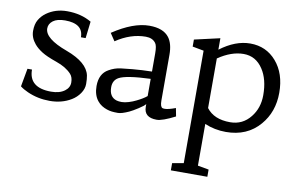

<svg xmlns="http://www.w3.org/2000/svg" viewBox="-78 -643 1657 1063"><g transform="rotate(10 750.0 -111.0)"><path d="M83.5 -142.6Q83.5 -40.5 208.5 -40.5Q255.9 -40.5 284.2 -61.5Q310.1 -80.6 310.1 -109.4Q310.1 -139.6 294.9 -156.2Q265.1 -189 208.7 -208.5Q152.3 -228 124.3 -245.8Q96.2 -263.7 80.1 -283.2Q52.2 -316.4 52.2 -354.7Q52.2 -393.1 66.7 -417.5Q81.1 -441.9 104.5 -459Q154.3 -494.6 219.7 -494.6Q298.3 -494.6 356.9 -460L345.7 -365.7H319.3Q319.3 -442.4 217.3 -442.4Q172.9 -442.4 149.9 -425Q127 -407.7 127 -381.8Q127 -324.7 254.4 -278.3Q373.5 -234.4 388.7 -163.6Q392.6 -143.6 392.6 -116Q392.6 -88.4 374.8 -62.5Q356.9 -36.6 330.1 -20.5Q277.8 11.2 209.5 11.2Q142.6 11.2 84.5 -14.6Q58.6 -25.9 39.6 -40.5L58.1 -142.6Z M914.1 -25.4Q842.8 11.2 811 11.2Q739.7 11.2 739.7 -49.3V-64.5Q732.9 -54.2 702.4 -34.7Q671.9 -15.1 654.8 -7.3Q614.3 11.2 593.3 11.2Q572.3 11.2 558.6 9.5Q544.9 7.8 530.3 2.9Q515.6 -2 501.5 -10.7Q487.3 -19.5 476.1 -33.7Q451.2 -64.9 451.2 -115.2Q451.2 -184.6 500.5 -211.9Q531.7 -230 566.7 -234.4Q601.6 -238.8 630.4 -241.2Q685.1 -246.1 739.7 -247.1V-349.6Q739.7 -392.1 729 -406.2Q710.9 -431.2 672.9 -431.2Q587.9 -431.2 505.9 -376L477.5 -418.5Q591.8 -494.6 682.1 -494.6Q760.7 -494.6 793.5 -451.2Q818.8 -417.5 818.8 -355.5V-98.6Q818.8 -62.5 832.5 -57.6Q837.4 -56.2 845.2 -56.2Q864.7 -56.2 905.3 -71.3ZM739.7 -206.1Q601.1 -200.7 562 -178.2Q532.2 -161.1 532.2 -123Q532.2 -67.9 574.7 -55.2Q586.4 -51.8 603.3 -51.8Q620.1 -51.8 642.6 -58.6Q665 -65.4 684.1 -75.2Q720.2 -92.8 739.7 -109.4Z M1199.7 11.2Q1136.7 11.2 1080.6 -12.7V221.7L1142.6 232.9V273.4H937.5V232.9L1001 221.7V-410.6L937.5 -422.4V-461.9L1080.6 -494.6V-430.2Q1166 -494.6 1249.5 -494.6Q1338.9 -494.6 1396 -428.7Q1454.1 -361.8 1454.1 -253.4Q1454.1 -145.5 1389.6 -70.8Q1319.3 11.2 1199.7 11.2ZM1080.6 -380.9V-102.1Q1122.6 -45.9 1213.9 -45.9Q1284.2 -45.9 1328.1 -101.6Q1369.1 -152.8 1369.1 -225.1Q1369.1 -314.5 1332 -370.1Q1292 -431.2 1223.1 -431.2Q1154.3 -431.2 1080.6 -380.9Z"/></g></svg>

Font: Habibi
Style: Regular
Weight: 400
Designer: Magnus Gaarde
Foundry: Magnus Gaarde
Version: Version 1.001